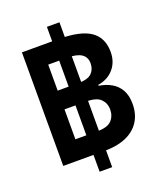

<svg xmlns="http://www.w3.org/2000/svg" viewBox="-148 -860 877 1020"><g transform="rotate(-20 290.5 -350.5)"><path d="M67 -36V-678H273Q397 -678 454 -639Q511 -600 511 -519Q511 -463 478 -424.5Q445 -386 389 -377V-372Q428 -366 459 -348.5Q490 -331 508 -299.5Q526 -268 526 -220Q526 -162 499 -120.5Q472 -79 422 -57.5Q372 -36 303 -36ZM176 -147H301Q358 -147 381 -171.5Q404 -196 404 -234Q404 -268 380.5 -292Q357 -316 297 -316H176ZM176 -422H292Q347 -422 368.5 -443.5Q390 -465 390 -499Q390 -534 364 -551.5Q338 -569 285 -569H176ZM238 59V-760H309V59Z"/></g></svg>

Font: Noto Sans Thai
Style: Bold
Weight: 700
Designer: Monotype Design Team
Foundry: Monotype Imaging Inc.
Version: Version 2.001